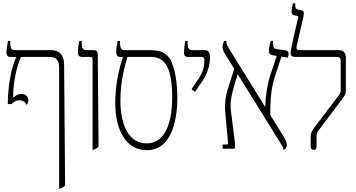

<svg xmlns="http://www.w3.org/2000/svg" viewBox="-20 -893 2140 1153"><path d="M140 -263C146 -271 150 -279 150 -289C150 -314 133 -329 107 -329C87 -329 75 -320 59 -306V-313C59 -416 88 -513 106 -551H283C313 -551 335 -533 335 -491V240H342C354 235 364 229 371 221L365 -506C365 -562 337 -592 285 -592H68C49 -592 42 -605 42 -631V-647H28C23 -623 19 -595 19 -580C19 -561 25 -551 44 -551H78V-550C43 -480 27 -354 27 -276V-268H49C64 -282 76 -291 97 -291C117 -291 132 -280 140 -263Z M536 6H542C555 1 565 -4 572 -13L567 -563C567 -583 561 -592 542 -592H497C479 -592 471 -605 471 -631V-647H456C452 -629 448 -601 448 -577C448 -560 456 -551 474 -551H521C533 -551 536 -546 536 -533Z M861 9C1024 9 1045 -204 1045 -308C1045 -372 1037 -441 1021 -492C997 -569 957 -592 879 -592H727C709 -592 701 -605 701 -630V-647H686C682 -623 678 -596 678 -580C678 -561 684 -551 703 -551H718V-549C697 -487 672 -389 672 -274C672 -108 740 9 861 9ZM703 -288C703 -408 730 -499 745 -551H890C977 -551 1014 -472 1014 -310C1014 -115 950 -32 861 -32C752 -32 703 -145 703 -288Z M1151 -341 1198 -410C1225 -450 1241 -503 1241 -546C1241 -582 1230 -592 1207 -592H1134C1116 -592 1107 -604 1107 -630V-647H1093C1088 -622 1085 -595 1085 -580C1085 -560 1090 -551 1110 -551H1191C1206 -551 1207 -543 1207 -530C1207 -493 1198 -458 1174 -422L1130 -358Z M1317 0H1389C1393 -14 1392 -27 1388 -58L1367 -224C1360 -274 1370 -323 1385 -373L1407 -448L1664 -34C1675 -17 1681 -9 1681 4H1691C1697 -3 1702 -13 1702 -24C1702 -41 1692 -58 1677 -83L1603 -202C1603 -324 1613 -379 1634 -443L1670 -553L1708 -547C1711 -556 1713 -563 1713 -571C1713 -583 1707 -588 1696 -590L1643 -598C1625 -600 1620 -606 1620 -632V-647H1606C1599 -625 1595 -606 1595 -589C1595 -571 1601 -564 1619 -561L1642 -557L1605 -447C1588 -397 1575 -325 1573 -250L1354 -603C1346 -616 1340 -626 1340 -640V-647H1326C1321 -636 1316 -624 1316 -612C1316 -599 1321 -586 1333 -566L1387 -480L1352 -371C1333 -315 1328 -265 1333 -215L1349 -41C1350 -28 1348 -25 1337 -25H1317Z M1864 7C1875 7 1881 -1 1881 -12V-77C1881 -93 1887 -101 1897 -115L2035 -298C2048 -316 2057 -330 2057 -345V-541C2057 -565 2051 -592 2013 -592H1778C1762 -592 1758 -600 1762 -619L1802 -792C1808 -820 1804 -829 1790 -831L1771 -835C1754 -838 1753 -850 1753 -863V-873H1739C1737 -864 1731 -841 1731 -825C1731 -810 1735 -804 1748 -801L1764 -798C1772 -796 1772 -792 1770 -785C1764 -757 1725 -600 1725 -575C1725 -556 1739 -551 1753 -551H2004C2018 -551 2026 -544 2026 -528V-348C2026 -337 2022 -332 2014 -320L1872 -133C1856 -112 1846 -95 1846 -77V-12C1846 0 1853 7 1864 7Z"/></svg>

Font: Noto Serif Hebrew Condensed ExtraLight
Style: Regular
Weight: 200
Width: 3
Designer: Monotype Design Team
Foundry: Monotype Imaging Inc.
Version: Version 2.004